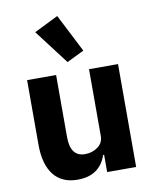

<svg xmlns="http://www.w3.org/2000/svg" viewBox="-91 -885 777 965"><g transform="rotate(-10 298.0 -402.0)"><path d="M279 -579 145 -755 268 -816 367 -622ZM227 12Q147 12 105 -41.5Q63 -95 63 -195V-525H211V-208Q211 -108 286 -108Q323 -108 351 -128.5Q379 -149 379 -184V-525H527V0H379V-88H374Q340 12 227 12Z"/></g></svg>

Font: Anuphan
Style: Bold
Weight: 700
Designer: Mike Abbink, Paul van der Laan, Pieter van Rosmalen, Mint Tantisuwanna
Foundry: Bold Monday; Cadson Demak
Version: Version 3.002;hotconv 1.0.109;makeotfexe 2.5.65596